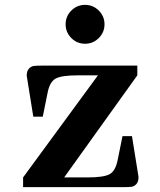

<svg xmlns="http://www.w3.org/2000/svg" viewBox="-20 -770 660 790"><path d="M489 0H75V-40L383 -460H300Q234 -460 209.5 -447Q185 -434 176 -389L156 -290H117L90 -458Q90 -478 99 -487.5Q108 -497 118.5 -498.5Q129 -500 151 -500H545V-460L244 -40H340Q406 -40 430.5 -53Q455 -66 464 -111L484 -210H523L550 -42Q550 -22 541 -12.5Q532 -3 521.5 -1.5Q511 0 489 0ZM273.5 -613.5Q250 -637 250 -670Q250 -703 273.5 -726.5Q297 -750 330 -750Q363 -750 386.5 -726.5Q410 -703 410 -670Q410 -637 386.5 -613.5Q363 -590 330 -590Q297 -590 273.5 -613.5Z"/></svg>

Font: Croissant One
Style: Regular
Weight: 400
Designer: Eduardo Rodriguez Tunni
Foundry: Eduardo Rodriguez Tunni
Version: Version 1.001